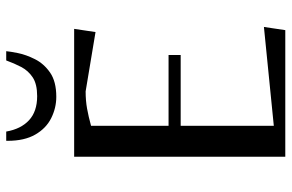

<svg xmlns="http://www.w3.org/2000/svg" viewBox="-176 -738 915 602"><g transform="rotate(-90 281.0 -437.5)"><path d="M90 0V-662H491L481 -595L295 -626Q266 -626 241 -621.5Q216 -617 187 -609V-366H409V-328H187V-36L497 -67L487 0ZM278 -718Q243 -718 211 -734Q179 -750 159.5 -784Q140 -818 140 -870V-875H169Q177 -829 204.5 -803.5Q232 -778 280 -778Q318 -778 339 -792Q360 -806 371.5 -828Q383 -850 392 -875H421Q420 -863 415 -838Q410 -813 396 -785Q382 -757 354 -737.5Q326 -718 278 -718Z"/></g></svg>

Font: Belleza
Style: Regular
Weight: 400
Designer: Eduardo Rodriguez Tunni
Foundry: Eduardo Rodriguez Tunni
Version: Version 1.003; ttfautohint (v1.8.4.7-5d5b)